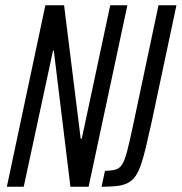

<svg xmlns="http://www.w3.org/2000/svg" viewBox="-20 -708 689 728"><path d="M6 0 152 -688H223L286 -182H290L398 -688H463L316 0H247L184 -516H181L70 0ZM365 0 378 -60Q404 -61 418.5 -65Q433 -69 443 -84.5Q453 -100 462 -134.5Q471 -169 484 -230L581 -688H649L556 -250Q543 -191 533 -149Q523 -107 513 -79.5Q503 -52 491 -36.5Q479 -21 462 -13Q445 -5 421.5 -2.5Q398 0 365 0Z"/></svg>

Font: Saira ExtraCondensed
Style: Italic
Weight: 400
Width: 2
Italic angle: -12°
Designer: Hector Gatti with collaboration of the Omnibus-Type team
Foundry: Omnibus-Type
Version: Version 1.101